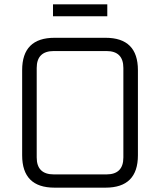

<svg xmlns="http://www.w3.org/2000/svg" viewBox="-20 -864 738 884"><path d="M82 -149V-541Q82 -690 231 -690H466Q615 -690 615 -541V-149Q615 0 466 0H231Q82 0 82 -149ZM149 -139Q149 -61 228 -61H470Q548 -61 548 -139V-551Q548 -629 470 -629H228Q149 -629 149 -551ZM224 -789V-844H474V-789Z"/></svg>

Font: Oxanium ExtraLight Light
Style: Regular
Weight: 300
Version: Version 2.000